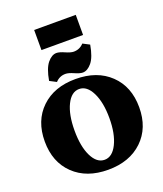

<svg xmlns="http://www.w3.org/2000/svg" viewBox="-185 -1170 1107 1301"><g transform="rotate(-20 368.5 -519.0)"><path d="M219 -905V-1050H519V-905ZM244 -666 196 -691Q211 -777 242 -814.5Q273 -852 307 -852Q328 -852 364 -836Q400 -820 422 -820Q465 -820 494 -852L542 -827Q527 -741 496 -703.5Q465 -666 431 -666Q410 -666 374 -682Q338 -698 316 -698Q273 -698 244 -666ZM616 -77Q523 12 368 12Q213 12 120.5 -77Q28 -166 28 -315Q28 -464 120.5 -553Q213 -642 368 -642Q523 -642 616 -553Q709 -464 709 -315Q709 -166 616 -77ZM277.5 -130Q312 -60 368 -60Q424 -60 459 -131Q494 -202 494 -315Q494 -428 459 -499Q424 -570 368 -570Q312 -570 277.5 -500Q243 -430 243 -315Q243 -200 277.5 -130Z"/></g></svg>

Font: Arapey Black
Style: Regular
Weight: 900
Designer: Eduardo Rodriguez Tunni
Foundry: Eduardo Rodriguez Tunni
Version: Version 4.000